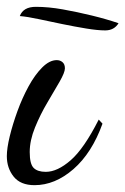

<svg xmlns="http://www.w3.org/2000/svg" viewBox="-26 -515 367 562"><path d="M75 27Q34 27 14 2Q-6 -23 -6 -58Q-6 -81 2.5 -116Q11 -151 25 -189.5Q39 -228 57.5 -262Q76 -296 97.5 -317.5Q119 -339 140 -339Q150 -339 157 -333Q164 -327 164 -315Q164 -303 148.5 -276Q133 -249 112.5 -214.5Q92 -180 76.5 -142Q61 -104 61 -70Q61 -35 72.5 -23.5Q84 -12 108 -12Q142 -12 181 -46Q220 -80 263 -165L274 -153Q243 -67 189 -20Q135 27 75 27ZM282 -426Q260 -426 226.5 -431.5Q193 -437 156.5 -444.5Q120 -452 87.5 -459Q55 -466 32 -468Q42 -495 79 -495Q116 -495 158 -487.5Q200 -480 243 -469.5Q286 -459 321 -447Q308 -426 282 -426Z"/></svg>

Font: Dancing Script Medium
Style: Regular
Weight: 500
Designer: Pablo Impallari
Foundry: Pablo Impallari
Version: Version 2.000